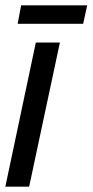

<svg xmlns="http://www.w3.org/2000/svg" viewBox="-22 -698 346 718"><path d="M-2 0 112 -539H202L87 0ZM44 -609 57 -678H304L289 -609Z"/></svg>

Font: Noto Sans ExtraCondensed Medium
Style: Italic
Weight: 500
Width: 2
Italic angle: -12°
Designer: Monotype Design Team
Foundry: Monotype Imaging Inc.
Version: Version 2.013; ttfautohint (v1.8.4.7-5d5b)